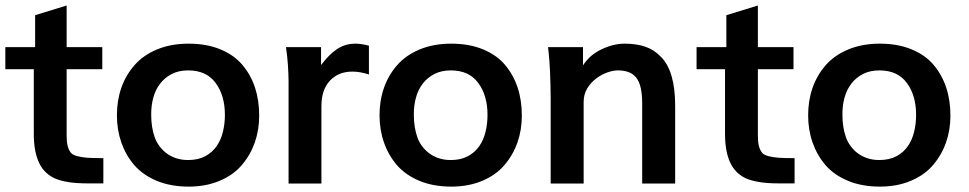

<svg xmlns="http://www.w3.org/2000/svg" viewBox="-24 -674 3559 705"><path d="M355.5 -0.5H306.6Q276.9 -0.5 255.9 -2Q233.9 -3.4 211.4 -8.3Q189 -13.2 172.9 -21Q155.8 -29.8 142.3 -43.2Q128.9 -56.6 119.6 -75.9Q110.4 -95.2 105.2 -121.8Q100.1 -148.4 100.1 -183.6V-419.9H-4.4V-501H105V-618.2L220.7 -653.8V-501H351.6V-419.9H220.7V-176.3Q220.7 -152.8 224.4 -138.4Q228 -124 235.4 -114.3Q242.2 -105 259.8 -100.6Q277.3 -96.2 297.9 -94.7Q318.4 -93.3 355.5 -93.3Z M668.9 11.2Q603 11.2 552.2 -9.8Q501.5 -30.8 469.2 -67.4Q438 -104 421.6 -150.6Q405.3 -197.3 405.3 -250.5Q405.3 -305.2 421.6 -351.8Q438 -398.4 470.2 -435.1Q502.4 -471.7 553.2 -492.7Q604 -513.7 668.5 -513.7Q734.4 -513.7 784.9 -492.9Q835.4 -472.2 866.2 -435.5Q897 -398.9 912.4 -352.3Q927.7 -305.7 927.7 -249.5Q927.7 -196.8 911.6 -150.9Q895.5 -105 864.3 -68.4Q833.5 -31.7 783 -10.3Q732.4 11.2 668.9 11.2ZM666.5 -86.4Q703.1 -86.4 729 -100.1Q754.9 -113.8 771 -136.7Q787.1 -159.7 794.4 -189.7Q801.8 -219.7 801.8 -252Q801.8 -323.7 767.6 -369.6Q733.9 -415.5 667 -415.5Q632.3 -415.5 606.7 -402.3Q581.1 -389.2 564 -366.9Q546.9 -344.7 538.8 -315.2Q530.8 -285.6 531.2 -252Q531.2 -207 543.9 -170.4Q550.3 -152.3 561.8 -137Q573.2 -121.6 588.6 -110.4Q604 -99.1 623.5 -92.8Q643.1 -86.4 666.5 -86.4Z M1035.6 0V-374Q1035.6 -388.7 1034.9 -404.1Q1034.2 -419.4 1033.2 -435.1Q1032.2 -450.7 1030.8 -463.1Q1029.3 -475.6 1028.3 -483.9L1025.9 -501H1154.8V-435.1Q1184.6 -474.6 1214.1 -494.1Q1243.7 -513.7 1280.8 -513.7Q1302.7 -513.7 1330.6 -506.3V-400.4Q1298.3 -411.1 1270 -411.1Q1219.2 -411.1 1188 -378.4Q1156.2 -345.2 1156.2 -283.7V0Z M1633.3 11.2Q1567.4 11.2 1516.6 -9.8Q1465.8 -30.8 1433.6 -67.4Q1402.3 -104 1386 -150.6Q1369.6 -197.3 1369.6 -250.5Q1369.6 -305.2 1386 -351.8Q1402.3 -398.4 1434.6 -435.1Q1466.8 -471.7 1517.6 -492.7Q1568.4 -513.7 1632.8 -513.7Q1698.7 -513.7 1749.3 -492.9Q1799.8 -472.2 1830.6 -435.5Q1861.3 -398.9 1876.7 -352.3Q1892.1 -305.7 1892.1 -249.5Q1892.1 -196.8 1876 -150.9Q1859.9 -105 1828.6 -68.4Q1797.9 -31.7 1747.3 -10.3Q1696.8 11.2 1633.3 11.2ZM1630.9 -86.4Q1667.5 -86.4 1693.4 -100.1Q1719.2 -113.8 1735.4 -136.7Q1751.5 -159.7 1758.8 -189.7Q1766.1 -219.7 1766.1 -252Q1766.1 -323.7 1731.9 -369.6Q1698.2 -415.5 1631.3 -415.5Q1596.7 -415.5 1571 -402.3Q1545.4 -389.2 1528.3 -366.9Q1511.2 -344.7 1503.2 -315.2Q1495.1 -285.6 1495.6 -252Q1495.6 -207 1508.3 -170.4Q1514.6 -152.3 1526.1 -137Q1537.6 -121.6 1553 -110.4Q1568.4 -99.1 1587.9 -92.8Q1607.4 -86.4 1630.9 -86.4Z M1998 0V-310.1Q1998 -336.9 1997.3 -361.8Q1996.6 -386.7 1995.6 -410.6Q1994.6 -434.6 1993.2 -451.7Q1991.7 -468.8 1990.7 -479.5L1988.3 -501H2116.7V-434.1Q2142.6 -473.6 2185.5 -493.2Q2228.5 -513.7 2269.5 -513.7Q2313.5 -513.7 2345.9 -502.4Q2378.4 -491.2 2403.3 -464.8Q2428.7 -439.5 2441.9 -394.8Q2455.1 -350.1 2455.1 -285.6V0H2334V-293.9Q2334 -360.8 2313 -387.7Q2292.5 -415.5 2244.6 -415.5Q2227.5 -415.5 2206.1 -408Q2184.6 -400.4 2165 -385.7Q2145.5 -371.1 2132.3 -349.4Q2119.1 -327.6 2119.1 -299.8V0Z M2893.6 -0.5H2844.7Q2814.9 -0.5 2793.9 -2Q2772 -3.4 2749.5 -8.3Q2727.1 -13.2 2710.9 -21Q2693.8 -29.8 2680.4 -43.2Q2667 -56.6 2657.7 -75.9Q2648.4 -95.2 2643.3 -121.8Q2638.2 -148.4 2638.2 -183.6V-419.9H2533.7V-501H2643.1V-618.2L2758.8 -653.8V-501H2889.6V-419.9H2758.8V-176.3Q2758.8 -152.8 2762.5 -138.4Q2766.1 -124 2773.4 -114.3Q2780.3 -105 2797.9 -100.6Q2815.4 -96.2 2835.9 -94.7Q2856.4 -93.3 2893.6 -93.3Z M3207 11.2Q3141.1 11.2 3090.3 -9.8Q3039.6 -30.8 3007.3 -67.4Q2976.1 -104 2959.7 -150.6Q2943.4 -197.3 2943.4 -250.5Q2943.4 -305.2 2959.7 -351.8Q2976.1 -398.4 3008.3 -435.1Q3040.5 -471.7 3091.3 -492.7Q3142.1 -513.7 3206.5 -513.7Q3272.5 -513.7 3323 -492.9Q3373.5 -472.2 3404.3 -435.5Q3435.1 -398.9 3450.4 -352.3Q3465.8 -305.7 3465.8 -249.5Q3465.8 -196.8 3449.7 -150.9Q3433.6 -105 3402.3 -68.4Q3371.6 -31.7 3321 -10.3Q3270.5 11.2 3207 11.2ZM3204.6 -86.4Q3241.2 -86.4 3267.1 -100.1Q3293 -113.8 3309.1 -136.7Q3325.2 -159.7 3332.5 -189.7Q3339.8 -219.7 3339.8 -252Q3339.8 -323.7 3305.7 -369.6Q3272 -415.5 3205.1 -415.5Q3170.4 -415.5 3144.8 -402.3Q3119.1 -389.2 3102.1 -366.9Q3085 -344.7 3076.9 -315.2Q3068.8 -285.6 3069.3 -252Q3069.3 -207 3082 -170.4Q3088.4 -152.3 3099.9 -137Q3111.3 -121.6 3126.7 -110.4Q3142.1 -99.1 3161.6 -92.8Q3181.2 -86.4 3204.6 -86.4Z"/></svg>

Font: Ride
Style: Bold
Weight: 700
Version: Version 3.000